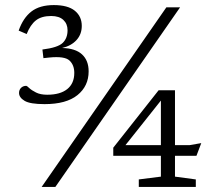

<svg xmlns="http://www.w3.org/2000/svg" viewBox="-20 -736 848 756"><path d="M144 0 635 -707H689L198 0ZM155.5 -326Q98.5 -326 76.8 -339Q55 -352 55 -370Q55 -382.5 63 -390.2Q71 -398 83.5 -398Q86 -398 95.2 -389.2Q104.5 -380.5 121.8 -371.8Q139 -363 166 -363Q217 -363 244.8 -385.2Q272.5 -407.5 272.5 -449Q272.5 -480 253.5 -497.8Q234.5 -515.5 174 -509.5L151 -507L147 -541Q207.5 -548.5 226.8 -567Q246 -585.5 246 -617Q246 -642 229.5 -657.5Q213 -673 181.5 -673Q143.5 -673 121.5 -655.8Q99.5 -638.5 85 -602L53.5 -615.5Q71 -665.5 103.8 -690.8Q136.5 -716 192 -716Q247 -716 274.5 -693.8Q302 -671.5 302 -634Q302 -601 281.2 -578.2Q260.5 -555.5 224.5 -547Q276.5 -546 302.8 -522Q329 -498 329 -455Q329 -397 285 -361.5Q241 -326 155.5 -326ZM604.5 -380.5H669V-164.5H726.5L772.5 -172.5L753.5 -122.5H669V-40.5L751 -29.5V0H526.5V-29.5L613.5 -40.5V-122.5H426V-154.5ZM613.5 -164.5V-340L474 -164.5Z"/></svg>

Font: Newsreader Caption Light
Style: Regular
Weight: 300
Designer: Hugues Gentile
Foundry: Production Type
Version: Version 1.001